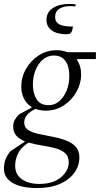

<svg xmlns="http://www.w3.org/2000/svg" viewBox="-29 -715 507 975"><path d="M203 -153Q175 -153 152 -162Q94 -136 94 -93Q94 -68 114 -55Q134 -42 166 -35Q198 -28 234 -21.5Q270 -15 302 -3.5Q334 8 354 28.5Q374 49 374 85Q374 127 348.5 162.5Q323 198 275 219Q227 240 159 240Q80 240 35.5 214Q-9 188 -9 142Q-9 114 -0.5 93Q8 72 24 53L96 5V2Q71 -8 54.5 -25.5Q38 -43 38 -73Q38 -92 46 -106Q54 -120 67 -134L131 -168V-172Q105 -188 92 -215.5Q79 -243 79 -275Q79 -323 103 -365Q127 -407 167.5 -433.5Q208 -460 259 -460Q287 -460 313 -450H458V-415H366L361 -411Q383 -382 383 -335Q383 -293 360.5 -251Q338 -209 297 -181Q256 -153 203 -153ZM218 -181Q249 -181 272.5 -201.5Q296 -222 309.5 -256Q323 -290 323 -329Q323 -378 303 -405.5Q283 -433 245 -433Q212 -433 188 -412Q164 -391 151 -357.5Q138 -324 138 -285Q138 -242 156.5 -211.5Q175 -181 218 -181ZM48 127Q48 171 82 195Q116 219 170 219Q241 219 280.5 185.5Q320 152 320 109Q320 78 300.5 61.5Q281 45 249.5 37Q218 29 183 23.5Q148 18 116 9Q77 34 62.5 64.5Q48 95 48 127ZM306 -541Q258 -542 232.5 -561.5Q207 -581 207 -614Q207 -653 239.5 -674Q272 -695 322 -695Q330 -695 339.5 -694.5Q349 -694 356 -692L353 -682Q346 -683 340 -683.5Q334 -684 327 -684Q294 -684 272.5 -670.5Q251 -657 251 -629Q251 -602 273 -591Q295 -580 342 -580L337 -559Q334 -550 328 -545.5Q322 -541 306 -541Z"/></svg>

Font: Spectral Light
Style: Italic
Weight: 300
Italic angle: -10°
Designer: Jean-Baptiste Levee
Foundry: Production Type
Version: Version 2.001